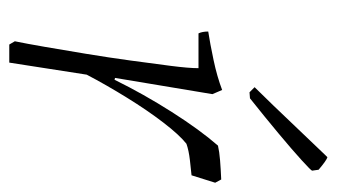

<svg xmlns="http://www.w3.org/2000/svg" viewBox="-176 -550 726 414"><g transform="rotate(90 187.0 -343.0)"><path d="M76 0 69 -12Q74 -36 81 -76.5Q88 -117 96 -165.5Q104 -214 110.5 -261.5Q117 -309 122 -348Q127 -387 127 -408H52Q48 -416 48 -429Q74 -433 109.5 -440.5Q145 -448 174 -459L183 -438L148 -228L152 -227Q183 -290 221.5 -350.5Q260 -411 294 -450Q307 -453 325.5 -454.5Q344 -456 367 -457L374 -444L358 -393Q347 -392 325.5 -389.5Q304 -387 290 -382Q271 -367 244.5 -332.5Q218 -298 190.5 -253.5Q163 -209 141 -167L115 0ZM179 -518 168 -529 208 -570 314 -681 319 -686Q326 -684 346 -667L348 -653Q348 -651 325.5 -630.5Q303 -610 267 -580Q231 -550 192 -519Z"/></g></svg>

Font: Labrada Lght
Style: Italic
Weight: 300
Italic angle: -7°
Designer: Mercedes Jáuregui
Foundry: Omnibus-Type Team
Version: Version 1.000; ttfautohint (v1.8.4.7-5d5b)